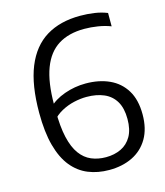

<svg xmlns="http://www.w3.org/2000/svg" viewBox="-113 -836 802 931"><g transform="rotate(-15 288.0 -370.5)"><path d="M320.5 9.5Q263 9.5 215.8 -9.8Q168.5 -29 134.2 -71Q100 -113 81.5 -181Q63 -249 63 -346Q63 -485.5 99.2 -574.8Q135.5 -664 205.5 -706.8Q275.5 -749.5 376 -749.5Q412 -749.5 446.8 -744.5Q481.5 -739.5 511 -727.5V-660.5Q481 -672 446.5 -677.5Q412 -683 379 -683Q301 -683 248.5 -650.2Q196 -617.5 169.5 -547.5Q143 -477.5 143 -365.5V-337Q143 -256 155.5 -201.5Q168 -147 191.5 -114.8Q215 -82.5 248 -68.5Q281 -54.5 321 -54.5Q363.5 -54.5 397 -70.5Q430.5 -86.5 449.8 -120.2Q469 -154 469 -207Q469 -261 448.8 -295.2Q428.5 -329.5 391.2 -345.5Q354 -361.5 304 -361.5Q273.5 -361.5 240.8 -354Q208 -346.5 178 -330.2Q148 -314 126.5 -287.5V-355.5Q158 -388.5 209.8 -407Q261.5 -425.5 317 -425.5Q384 -425.5 435.5 -402Q487 -378.5 516.2 -330.8Q545.5 -283 545.5 -209.5Q545.5 -138 516.8 -89Q488 -40 437.2 -15.2Q386.5 9.5 320.5 9.5Z"/></g></svg>

Font: Encode Sans SC
Style: Regular
Weight: 400
Version: Version 3.002